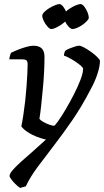

<svg xmlns="http://www.w3.org/2000/svg" viewBox="-20 -725 512 945"><path d="M79 200Q67 192 55 180Q43 168 35 157Q27 146 27 141Q27 130 43 111.5Q59 93 86.5 68.5Q114 44 145 17Q176 -10 206 -38Q184 -43 159.5 -52.5Q135 -62 115 -75.5Q95 -89 85 -103Q90 -127 95 -159.5Q100 -192 104 -228Q108 -264 110.5 -298Q113 -332 114.5 -361Q116 -390 116 -408Q116 -424 109.5 -428.5Q103 -433 88 -433H26Q26 -439 27.5 -445Q29 -451 31 -456.5Q33 -462 34 -465Q50 -473 70.5 -481Q91 -489 111 -494.5Q131 -500 144 -500Q172 -500 185.5 -486.5Q199 -473 199 -445Q199 -411 197 -371Q195 -331 191 -289.5Q187 -248 183 -209Q179 -170 174 -140Q179 -133 193 -125Q207 -117 222.5 -111.5Q238 -106 246 -106Q250 -106 266 -128.5Q282 -151 302.5 -185.5Q323 -220 343 -259Q363 -298 376 -332Q389 -366 389 -386Q389 -392 377.5 -402Q366 -412 350 -422.5Q334 -433 318.5 -441Q303 -449 295 -451Q295 -459 297 -465.5Q299 -472 301 -475Q309 -481 322.5 -486.5Q336 -492 349 -496Q362 -500 369 -500Q378 -500 394.5 -491Q411 -482 429 -469Q447 -456 459.5 -443.5Q472 -431 472 -425Q472 -400 460 -362.5Q448 -325 426 -285Q382 -200 335 -132Q288 -64 244 -7Q200 50 164 98.5Q128 147 107 192ZM232 -582Q225 -582 214 -594Q203 -606 195.5 -621.5Q188 -637 188 -647Q188 -656 198 -666Q208 -676 222.5 -685Q237 -694 251.5 -699.5Q266 -705 272 -705Q281 -705 290.5 -693Q300 -681 306.5 -665Q313 -649 313 -638Q313 -631 303.5 -621.5Q294 -612 280.5 -603Q267 -594 254 -588Q241 -582 232 -582ZM337 -582Q329 -582 318 -593.5Q307 -605 299.5 -621Q292 -637 292 -647Q292 -656 302 -666Q312 -676 326.5 -685Q341 -694 355 -699.5Q369 -705 376 -705Q385 -705 394.5 -693Q404 -681 410.5 -665Q417 -649 417 -638Q417 -631 408 -621.5Q399 -612 385.5 -602.5Q372 -593 358.5 -587.5Q345 -582 337 -582Z"/></svg>

Font: Texturina Medium 12pt
Style: Italic
Weight: 400
Italic angle: -11°
Version: Version 1.002